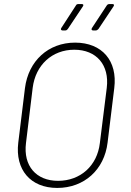

<svg xmlns="http://www.w3.org/2000/svg" viewBox="-20 -918 643 946"><path d="M288 -768H302C307 -768 311 -771 314 -775L388 -886C393 -893 391 -898 383 -898H366C361 -898 356 -896 354 -891L282 -780C277 -773 282 -768 288 -768ZM439 -768H452C457 -768 461 -771 465 -775L539 -886C544 -893 542 -898 534 -898H519C514 -898 509 -896 506 -891L433 -780C429 -773 431 -768 439 -768ZM262 8C395 8 494 -82 510 -215L543 -484C560 -618 483 -708 350 -708C218 -708 120 -618 103 -484L70 -215C54 -82 130 8 262 8ZM266 -27C158 -27 94 -101 108 -213L141 -485C155 -598 237 -673 346 -673C455 -673 520 -598 506 -485L472 -213C459 -101 376 -27 266 -27Z"/></svg>

Font: Barlow ExtraLight
Style: Italic
Weight: 275
Italic angle: -7°
Designer: Jeremy Tribby
Foundry: Tribby Type
Version: Version 1.422;hotconv 1.0.109;makeotfexe 2.5.65596